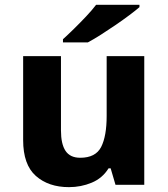

<svg xmlns="http://www.w3.org/2000/svg" viewBox="-20 -768 697 798"><path d="M423.3 -534.7H579.6V0H460L439.9 -68.4H431.2Q405.8 -27.3 361.3 -8.8Q316.9 9.8 266.6 9.8Q181.6 9.8 128.9 -36.9Q76.2 -83.5 76.2 -186V-534.7H233.4V-225.6Q233.4 -169.4 252.4 -140.9Q271.5 -112.3 313.5 -112.3Q377.4 -112.3 400.4 -157.2Q423.3 -202.1 423.3 -286.1ZM559.6 -748V-738.3Q543.9 -724.6 517.8 -705.1Q491.7 -685.5 460.7 -664.3Q429.7 -643.1 399.4 -623.8Q369.1 -604.5 345.2 -591.8H241.7V-605Q261.7 -623 287.4 -648.2Q313 -673.3 337.9 -699.7Q362.8 -726.1 379.4 -748Z"/></svg>

Font: Lunasima
Style: Bold
Weight: 700
Designer: The DocRepair Project, Monotype Design Team
Foundry: Google
Version: Version 2.009